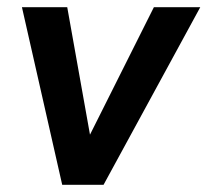

<svg xmlns="http://www.w3.org/2000/svg" viewBox="-20 -514 577 534"><path d="M153 0 41 -494H167L235 -113H217L408 -494H537L268 0Z"/></svg>

Font: Nunito Sans 10pt SemiCondensed
Style: Bold Italic
Weight: 700
Width: 4
Italic angle: -9°
Designer: Vernon Adams
Foundry: Vernon Adams
Version: Version 3.101;gftools[0.9.27]